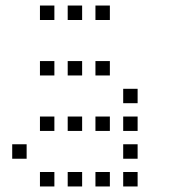

<svg xmlns="http://www.w3.org/2000/svg" viewBox="-20 -696 640 692"><path d="M125 -676Q124 -676 124 -676Q124 -676 124 -675V-625Q124 -624 124 -624Q124 -624 125 -624H175Q176 -624 176 -624Q176 -624 176 -625V-675Q176 -676 176 -676Q176 -676 175 -676ZM225 -676Q224 -676 224 -676Q224 -676 224 -675V-625Q224 -624 224 -624Q224 -624 225 -624H275Q276 -624 276 -624Q276 -624 276 -625V-675Q276 -676 276 -676Q276 -676 275 -676ZM325 -676Q324 -676 324 -676Q324 -676 324 -675V-625Q324 -624 324 -624Q324 -624 325 -624H375Q376 -624 376 -624Q376 -624 376 -625V-675Q376 -676 376 -676Q376 -676 375 -676ZM125 -476Q124 -476 124 -476Q124 -476 124 -475V-425Q124 -424 124 -424Q124 -424 125 -424H175Q176 -424 176 -424Q176 -424 176 -425V-475Q176 -476 176 -476Q176 -476 175 -476ZM225 -476Q224 -476 224 -476Q224 -476 224 -475V-425Q224 -424 224 -424Q224 -424 225 -424H275Q276 -424 276 -424Q276 -424 276 -425V-475Q276 -476 276 -476Q276 -476 275 -476ZM325 -476Q324 -476 324 -476Q324 -476 324 -475V-425Q324 -424 324 -424Q324 -424 325 -424H375Q376 -424 376 -424Q376 -424 376 -425V-475Q376 -476 376 -476Q376 -476 375 -476ZM425 -376Q424 -376 424 -376Q424 -376 424 -375V-325Q424 -324 424 -324Q424 -324 425 -324H475Q476 -324 476 -324Q476 -324 476 -325V-375Q476 -376 476 -376Q476 -376 475 -376ZM125 -276Q124 -276 124 -276Q124 -276 124 -275V-225Q124 -224 124 -224Q124 -224 125 -224H175Q176 -224 176 -224Q176 -224 176 -225V-275Q176 -276 176 -276Q176 -276 175 -276ZM225 -276Q224 -276 224 -276Q224 -276 224 -275V-225Q224 -224 224 -224Q224 -224 225 -224H275Q276 -224 276 -224Q276 -224 276 -225V-275Q276 -276 276 -276Q276 -276 275 -276ZM325 -276Q324 -276 324 -276Q324 -276 324 -275V-225Q324 -224 324 -224Q324 -224 325 -224H375Q376 -224 376 -224Q376 -224 376 -225V-275Q376 -276 376 -276Q376 -276 375 -276ZM425 -276Q424 -276 424 -276Q424 -276 424 -275V-225Q424 -224 424 -224Q424 -224 425 -224H475Q476 -224 476 -224Q476 -224 476 -225V-275Q476 -276 476 -276Q476 -276 475 -276ZM25 -176Q24 -176 24 -176Q24 -176 24 -175V-125Q24 -124 24 -124Q24 -124 25 -124H75Q76 -124 76 -124Q76 -124 76 -125V-175Q76 -176 76 -176Q76 -176 75 -176ZM425 -176Q424 -176 424 -176Q424 -176 424 -175V-125Q424 -124 424 -124Q424 -124 425 -124H475Q476 -124 476 -124Q476 -124 476 -125V-175Q476 -176 476 -176Q476 -176 475 -176ZM125 -76Q124 -76 124 -76Q124 -76 124 -75V-25Q124 -24 124 -24Q124 -24 125 -24H175Q176 -24 176 -24Q176 -24 176 -25V-75Q176 -76 176 -76Q176 -76 175 -76ZM225 -76Q224 -76 224 -76Q224 -76 224 -75V-25Q224 -24 224 -24Q224 -24 225 -24H275Q276 -24 276 -24Q276 -24 276 -25V-75Q276 -76 276 -76Q276 -76 275 -76ZM325 -76Q324 -76 324 -76Q324 -76 324 -75V-25Q324 -24 324 -24Q324 -24 325 -24H375Q376 -24 376 -24Q376 -24 376 -25V-75Q376 -76 376 -76Q376 -76 375 -76ZM425 -76Q424 -76 424 -76Q424 -76 424 -75V-25Q424 -24 424 -24Q424 -24 425 -24H475Q476 -24 476 -24Q476 -24 476 -25V-75Q476 -76 476 -76Q476 -76 475 -76Z"/></svg>

Font: Doto
Style: Regular
Weight: 400
Monospace: yes
Version: Version 1.000